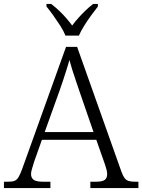

<svg xmlns="http://www.w3.org/2000/svg" viewBox="-22 -951 720 971"><path d="M-2 0V-32H19Q40 -32 51.5 -36.5Q63 -41 71.5 -55Q80 -69 90 -96L312 -714H368L592 -83Q600 -61 608 -50.5Q616 -40 628 -36Q640 -32 661 -32H678V0H435V-32H463Q496 -32 508 -41.5Q520 -51 520 -71Q520 -80 517 -92Q514 -104 510 -116Q506 -128 503 -136L465 -244H190L153 -140Q150 -131 146 -118Q142 -105 138.5 -92.5Q135 -80 135 -71Q135 -51 148.5 -41.5Q162 -32 196 -32H233V0ZM204 -283H451L382 -483Q373 -511 362.5 -540.5Q352 -570 343.5 -598Q335 -626 329 -648Q324 -628 315.5 -602Q307 -576 298 -547.5Q289 -519 279 -492ZM309 -771Q300 -794 283 -820.5Q266 -847 247.5 -873Q229 -899 213 -918V-931H237Q259 -914 277.5 -896.5Q296 -879 312 -860.5Q328 -842 343 -822Q358 -842 374.5 -860.5Q391 -879 409 -896.5Q427 -914 449 -931H473V-918Q458 -899 439 -873Q420 -847 403.5 -820.5Q387 -794 377 -771Z"/></svg>

Font: Noto Serif Khmer Light
Style: Regular
Weight: 300
Version: Version 2.003